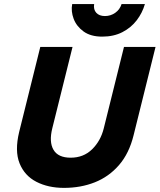

<svg xmlns="http://www.w3.org/2000/svg" viewBox="-20 -903 776 933"><path d="M290.8 10Q214.2 10 156.7 -19.6Q99.2 -49.2 75 -109.6Q50.8 -170 73.3 -262.5L175.8 -675H332.5L234.2 -280Q217.5 -213.3 240 -175Q262.5 -136.7 323.3 -136.7Q385.8 -136.7 427.5 -177.5Q469.2 -218.3 484.2 -279.2L582.5 -675H735.8L629.2 -245.8Q607.5 -157.5 558.3 -100.8Q509.2 -44.2 440.8 -17.1Q372.5 10 290.8 10ZM476.7 -725Q420.8 -725 386.2 -750Q351.7 -775 337.9 -811.7Q324.2 -848.3 330.8 -883.3H437.5Q433.3 -856.7 447.9 -840.8Q462.5 -825 490 -825Q517.5 -825 540 -840.8Q562.5 -856.7 570.8 -883.3H684.2Q671.7 -840 644.2 -804.2Q616.7 -768.3 574.6 -746.7Q532.5 -725 476.7 -725Z"/></svg>

Font: Funnel Sans ExtraBold
Style: Italic
Weight: 800
Italic angle: -14.036°
Version: Version 1.000; Beta; Release 5; Build 24; ttfautohint (v1.8.